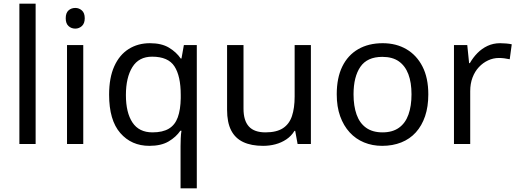

<svg xmlns="http://www.w3.org/2000/svg" viewBox="-20 -780 2807 1040"><path d="M173 0H85V-760H173Z M431 -536V0H343V-536ZM388 -737Q408 -737 423.5 -723.5Q439 -710 439 -681Q439 -653 423.5 -639Q408 -625 388 -625Q366 -625 351 -639Q336 -653 336 -681Q336 -710 351 -723.5Q366 -737 388 -737Z M958 11Q958 -7 959 -31Q960 -55 963 -72H957Q934 -38 893.5 -14Q853 10 789 10Q692 10 631.5 -59.5Q571 -129 571 -267Q571 -359 599 -421Q627 -483 677 -514.5Q727 -546 792 -546Q855 -546 895 -522Q935 -498 959 -463H963L976 -536H1046V240H958ZM806 -63Q861 -63 894.5 -83Q928 -103 943 -144.5Q958 -186 959 -248V-266Q959 -368 925 -420.5Q891 -473 804 -473Q732 -473 697 -416.5Q662 -360 662 -265Q662 -170 697.5 -116.5Q733 -63 806 -63Z M1664 -536V0H1592L1579 -71H1575Q1558 -43 1531 -25Q1504 -7 1472 1.5Q1440 10 1405 10Q1341 10 1297.5 -10.5Q1254 -31 1232 -74Q1210 -117 1210 -185V-536H1299V-191Q1299 -127 1328 -95Q1357 -63 1418 -63Q1478 -63 1512.5 -85.5Q1547 -108 1561.5 -151.5Q1576 -195 1576 -257V-536Z M2300 -269Q2300 -202 2282.5 -150.5Q2265 -99 2232.5 -63Q2200 -27 2153.5 -8.5Q2107 10 2050 10Q1997 10 1952 -8.5Q1907 -27 1874 -63Q1841 -99 1822.5 -150.5Q1804 -202 1804 -269Q1804 -358 1834 -419.5Q1864 -481 1920 -513.5Q1976 -546 2053 -546Q2126 -546 2181.5 -513.5Q2237 -481 2268.5 -419.5Q2300 -358 2300 -269ZM1895 -269Q1895 -206 1911.5 -159.5Q1928 -113 1963 -88Q1998 -63 2052 -63Q2106 -63 2141 -88Q2176 -113 2192.5 -159.5Q2209 -206 2209 -269Q2209 -333 2192 -378Q2175 -423 2140.5 -447.5Q2106 -472 2051 -472Q1969 -472 1932 -418Q1895 -364 1895 -269Z M2689 -546Q2704 -546 2721.5 -544.5Q2739 -543 2752 -540L2741 -459Q2728 -462 2712.5 -464Q2697 -466 2683 -466Q2652 -466 2624 -453Q2596 -440 2574 -416.5Q2552 -393 2539.5 -360Q2527 -327 2527 -286V0H2439V-536H2511L2521 -438H2525Q2542 -468 2566 -492.5Q2590 -517 2621 -531.5Q2652 -546 2689 -546Z"/></svg>

Font: Noto Sans Devanagari
Style: Regular
Weight: 400
Designer: Jelle Bosma - Monotype Design Team
Foundry: Monotype Imaging Inc.
Version: Version 2.003